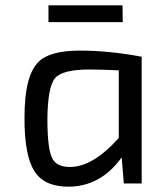

<svg xmlns="http://www.w3.org/2000/svg" viewBox="-20 -689 613 721"><path d="M162 -606V-669H440L441 -606ZM445 0 437 -98Q358 12 236 12Q147 12 110 -45Q71 -105 72 -249Q72 -404 124 -456Q166 -499 280 -499Q389 -499 512 -476V0ZM426 -425Q354 -428 316 -428Q215 -428 187 -396Q159 -363 158 -242Q158 -133 175 -97Q191 -62 242 -62Q329 -62 426 -171Z"/></svg>

Font: Taylor Sans
Style: Regular
Weight: 400
Italic angle: -8°
Designer: Natanael Gama
Version: Version 1.001 September 8, 2015